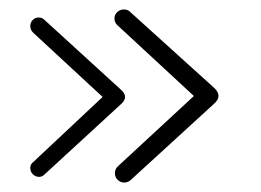

<svg xmlns="http://www.w3.org/2000/svg" viewBox="-20 -466 552 406"><path d="M50 -397Q44 -403 44 -411Q44 -418 49 -423.5Q54 -429 62 -429Q69 -429 74 -424L235 -277Q254 -261 235 -245L74 -97Q69 -92 63 -92Q55 -92 49.5 -97.5Q44 -103 44 -111Q44 -119 51 -124L197 -261ZM229 -412Q222 -418 222 -427Q222 -435 228 -440.5Q234 -446 242 -446Q250 -446 255 -441L432 -281Q452 -263 432 -246L256 -85Q250 -80 243 -80Q235 -80 229 -85.5Q223 -91 223 -100Q223 -109 230 -115L390 -263Z"/></svg>

Font: Libertine Sup Light
Style: Regular
Weight: 300
Designer: Bastien Sozeau
Foundry: NBR — Bastien Sozeau
Version: Version 2.003; ttfautohint (v1.8.4.7-5d5b);gftools[0.9.33]